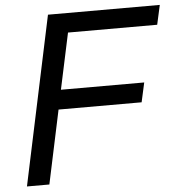

<svg xmlns="http://www.w3.org/2000/svg" viewBox="-53 -795 790 845"><g transform="rotate(-5 342.0 -372.5)"><path d="M32 0H131L200 -325H567L586 -411H218L271 -659H665L684 -745H190Z"/></g></svg>

Font: Plus Jakarta Text
Style: Italic
Weight: 400
Italic angle: -12°
Designer: Gumpita Rahayu
Foundry: Tokotype Studio
Version: Version 1.000;hotconv 1.0.109;makeotfexe 2.5.65596